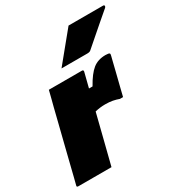

<svg xmlns="http://www.w3.org/2000/svg" viewBox="-219 -940 1014 1074"><g transform="rotate(-30 288.0 -403.0)"><path d="M190 0H-24Q-36 0 -32 -11Q-29 -22 -20.5 -56Q-12 -90 0 -139Q12 -188 26 -243.5Q40 -299 53.5 -353.5Q67 -408 78 -452Q85 -479 91.5 -504Q98 -529 103 -550H317Q327 -550 325 -539Q319 -515 313 -491.5Q307 -468 301 -444H324Q359 -507 392 -533.5Q425 -560 474 -560Q495 -560 500 -555Q503 -551 500 -541Q499 -538 492.5 -511Q486 -484 476.5 -446Q467 -408 457.5 -370Q448 -332 442 -307H422Q403 -314 382.5 -318Q362 -322 334 -322Q318 -322 301.5 -320Q285 -318 269 -314Q249 -235 229.5 -156.5Q210 -78 190 0ZM378 -806H602Q608 -806 609 -800.5Q610 -795 605 -790Q572 -762 542.5 -736.5Q513 -711 482.5 -684.5Q452 -658 414 -625Q407 -618 391 -618H224Q262 -665 300.5 -711.5Q339 -758 378 -806Z"/></g></svg>

Font: Recursive Sn Lnr St XBk
Style: Italic
Weight: 1000
Italic angle: -15°
Version: Version 1.079;hotconv 1.0.112;makeotfexe 2.5.65598; ttfautoh